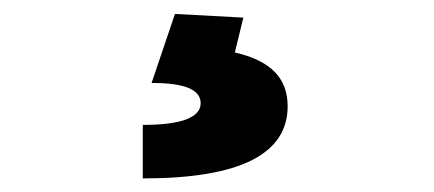

<svg xmlns="http://www.w3.org/2000/svg" viewBox="-20 -23 626 277"><path d="M186 234.4V157.2Q228 157.2 248.8 149.2Q269.5 141.1 269.5 126Q269.5 111.3 252.2 104Q234.9 96.7 198.7 96.7L232.4 -2.9L331.1 2.4L318.8 52.7Q357.4 61.5 376.2 80.6Q395 99.6 395 130.4Q395 182.1 343 208.3Q291 234.4 186 234.4Z"/></svg>

Font: Cascadia Mono PL
Style: Regular
Weight: 400
Monospace: yes
Designer: Aaron Bell
Foundry: Saja Typeworks
Version: Version 2102.003